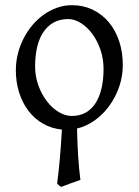

<svg xmlns="http://www.w3.org/2000/svg" viewBox="-20 -489 538 745"><path d="M381.8 -222.2Q381.8 -260.7 369.9 -295.7Q357.9 -330.6 338.4 -357.2Q318.8 -383.8 294.2 -399.4Q269.5 -415 244.6 -415Q210.9 -415 186.8 -400.9Q162.6 -386.7 146.7 -362.1Q130.9 -337.4 123.5 -303.7Q116.2 -270 116.2 -231Q116.2 -192.4 128.9 -157.5Q141.6 -122.6 161.9 -96.2Q182.1 -69.8 207.5 -54.4Q232.9 -39.1 258.3 -39.1Q289.1 -39.1 312.3 -52Q335.4 -64.9 350.8 -88.9Q366.2 -112.8 374 -146.5Q381.8 -180.2 381.8 -222.2ZM456.5 -236.8Q456.5 -193.4 442.6 -152.8Q428.7 -112.3 404.5 -78.9Q380.4 -45.4 347.9 -22.2Q315.4 1 278.8 9.8Q280.3 67.9 283.2 116Q286.1 164.1 292 209Q276.4 214.4 255.4 221.9Q234.4 229.5 217.3 236.3Q211.9 233.4 209.2 230.7Q206.5 228 201.7 222.7Q207.5 180.2 212.2 127.2Q216.8 74.2 220.2 13.7Q180.2 9.8 147.2 -9Q114.3 -27.8 90.8 -58.3Q67.4 -88.9 54.4 -129.4Q41.5 -169.9 41.5 -216.8Q41.5 -249 49.3 -280.3Q57.1 -311.5 71.5 -339.6Q85.9 -367.7 105.7 -391.4Q125.5 -415 149.7 -432.1Q173.8 -449.2 201.4 -459Q229 -468.8 258.8 -468.8Q303.2 -468.8 339.8 -451.2Q376.5 -433.6 402.3 -402.6Q428.2 -371.6 442.4 -329.1Q456.5 -286.6 456.5 -236.8Z"/></svg>

Font: Gentium Plus
Style: Regular
Weight: 400
Designer: J. Victor Gaultney, Annie Olsen, Iska Routamaa
Foundry: SIL International
Version: Version 1.510